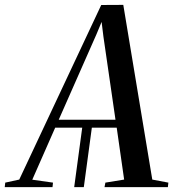

<svg xmlns="http://www.w3.org/2000/svg" viewBox="-88 -768 719 788"><path d="M216.5 0 249.5 -244.5H289L256 0ZM-68.5 0 -66.5 -18.5 -9 -31 327.5 -747.5 418 -748 537 -31 603 -18.5 601 0H341L344.5 -18.5L421.5 -31L391 -244H138.5L44.5 -30.5L129.5 -18.5L127.5 0ZM153 -276.5H386L336.5 -617.5L329 -678L308 -627.5Z"/></svg>

Font: Merriweather 144pt
Style: Italic
Weight: 400
Italic angle: -7.8°
Version: Version 2.101